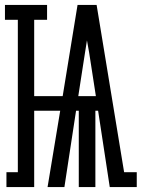

<svg xmlns="http://www.w3.org/2000/svg" viewBox="-39 -755 572 775"><path d="M-13 0V-60H33V-675H-19V-735H151V-675H99V-367H214L274 -735H351L462 -60H513V0H404L357 -308H346V0H279V-308H268L221 0H153L204 -308H99V0ZM348 -367 329 -490Q325 -516 321 -541.5Q317 -567 312 -592Q308 -567 304 -541.5Q300 -516 296 -490L277 -367Z"/></svg>

Font: Iosevka Slab
Style: Regular
Weight: 400
Monospace: yes
Designer: Belleve Invis
Foundry: Belleve Invis
Version: Version 11.2.4; ttfautohint (v1.8.3)